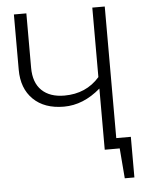

<svg xmlns="http://www.w3.org/2000/svg" viewBox="-57 -731 707 922"><g transform="rotate(-5 297.0 -270.0)"><path d="M553.2 -50.8V145H506.8L495.1 0H422.9V-294.9Q339.8 -223.1 246.1 -223.1Q152.3 -223.1 98.6 -275.6Q44.9 -328.1 44.9 -418.9V-685.1H105V-422.9Q105 -351.1 144 -313.5Q183.1 -275.9 252.9 -275.9Q357.9 -275.9 422.9 -350.1V-685.1H482.9V-50.8Z"/></g></svg>

Font: FiraSans-Light
Style: Regular
Weight: 300
Designer: Carrois Corporate & Edenspiekermann AG
Foundry: Carrois Corporate GbR & Edenspiekermann AG
Version: Version 3.106;PS 003.106;hotconv 1.0.70;makeotf.lib2.5.58329